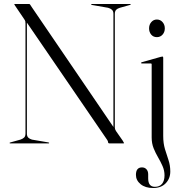

<svg xmlns="http://www.w3.org/2000/svg" viewBox="-20 -720 906 964"><path d="M227 -2.5Q227 0 223.5 0H31.5Q28 0 28 -2.5Q28 -3.5 32.5 -5L82.5 -19Q94.5 -23 101.2 -29.5Q108 -36 108 -50V-602Q108 -609.5 107 -613.5Q106 -617.5 100 -626L55 -692.5Q51.5 -698.5 51.5 -699Q51.5 -700 55 -700H126Q129.5 -700 131.5 -696.5Q133.5 -693 139 -685L549.5 -82.5V-650Q549.5 -664 542.2 -670.8Q535 -677.5 522.5 -681L442 -695Q437.5 -696.5 437.5 -697.5Q437.5 -700 441 -700H633Q636.5 -700 636.5 -697.5Q636.5 -696.5 632 -695L582 -681Q570 -677.5 563.2 -670.8Q556.5 -664 556.5 -650V-80Q556.5 -71 562.5 -62L596 -14Q603 -3 603 -1.5Q603 0 598 0H530.5Q522.5 0 522.5 -6.5Q522.5 -11 518.5 -17L115 -606.5V-50Q115 -36 121.8 -29.2Q128.5 -22.5 140.5 -19L222.5 -5Q227 -3.5 227 -2.5ZM767.5 -533.5Q750 -533.5 739.2 -546.2Q728.5 -559 728.5 -577.5Q728.5 -596.5 739.8 -609.2Q751 -622 767.5 -622Q785 -622 796.2 -609Q807.5 -596 807.5 -577.5Q807.5 -559 796.2 -546.2Q785 -533.5 767.5 -533.5ZM799.5 -37Q799.5 0 808.2 28.5Q817 57 826 83.8Q835 110.5 835 141Q835 176.5 812 200.2Q789 224 749 224Q709.5 224 686 204.8Q662.5 185.5 662.5 158Q662.5 120.5 693 120.5Q707 120.5 715.5 130Q724 139.5 724 155V176Q724 218 758 218Q781.5 218 793.8 202.8Q806 187.5 806 160.5Q806 136 796.2 114Q786.5 92 773.8 70.2Q761 48.5 751.2 24.2Q741.5 0 741.5 -30V-396.5Q741.5 -401.5 736.5 -401.5H691.5Q688.5 -401.5 688.5 -404Q688.5 -406.5 691.5 -407.5L787 -434.5Q793.5 -436 795.5 -436Q799.5 -436 799.5 -430Z"/></svg>

Font: Fraunces 144pt Light
Style: Regular
Weight: 300
Version: Version 1.000;[b76b70a41]